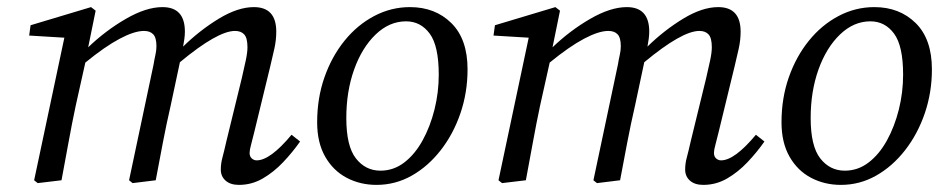

<svg xmlns="http://www.w3.org/2000/svg" viewBox="-20 -507 2652 540"><path d="M652 13Q628 13 614.5 1Q601 -11 601 -30Q601 -47 605.5 -63.5Q610 -80 617 -111L660 -287Q666 -313 671 -336Q676 -359 676 -374Q676 -400 667 -410Q658 -420 641 -420Q592 -420 486 -332L460 -210Q448 -158 438 -105.5Q428 -53 418 0L353 8L343 0L412 -326Q414 -339 417 -352Q420 -365 420 -377Q420 -401 411 -410.5Q402 -420 385 -420Q358 -420 316.5 -398Q275 -376 220 -331L193 -210Q182 -158 172.5 -105.5Q163 -53 153 0L86 8L76 0L161 -401L62 -407L66 -436L236 -487L249 -477L228 -374Q277 -421 334 -454Q391 -487 437 -487Q500 -487 500 -418Q500 -408 498.5 -397.5Q497 -387 495 -376Q542 -422 595.5 -454.5Q649 -487 694 -487Q757 -487 757 -418Q757 -394 751.5 -369.5Q746 -345 740 -320L695 -135Q690 -114 686 -99.5Q682 -85 682 -77Q682 -67 688 -61.5Q694 -56 702 -56Q740 -56 800 -128L824 -109Q803 -79 776.5 -51Q750 -23 719 -5Q688 13 652 13Z M1039 13Q993 13 955 -7Q917 -27 894.5 -66.5Q872 -106 872 -163Q872 -231 892.5 -289.5Q913 -348 949 -392.5Q985 -437 1032.5 -462Q1080 -487 1133 -487Q1204 -487 1249.5 -442Q1295 -397 1295 -312Q1295 -247 1275 -188.5Q1255 -130 1219.5 -84.5Q1184 -39 1138 -13Q1092 13 1039 13ZM1050 -27Q1087 -27 1117 -50Q1147 -73 1168.5 -112Q1190 -151 1202 -199Q1214 -247 1214 -297Q1214 -378 1188.5 -412.5Q1163 -447 1122 -447Q1075 -447 1036.5 -410Q998 -373 976 -311.5Q954 -250 954 -175Q954 -96 981 -61.5Q1008 -27 1050 -27Z M1958 13Q1934 13 1920.5 1Q1907 -11 1907 -30Q1907 -47 1911.5 -63.5Q1916 -80 1923 -111L1966 -287Q1972 -313 1977 -336Q1982 -359 1982 -374Q1982 -400 1973 -410Q1964 -420 1947 -420Q1898 -420 1792 -332L1766 -210Q1754 -158 1744 -105.5Q1734 -53 1724 0L1659 8L1649 0L1718 -326Q1720 -339 1723 -352Q1726 -365 1726 -377Q1726 -401 1717 -410.5Q1708 -420 1691 -420Q1664 -420 1622.5 -398Q1581 -376 1526 -331L1499 -210Q1488 -158 1478.5 -105.5Q1469 -53 1459 0L1392 8L1382 0L1467 -401L1368 -407L1372 -436L1542 -487L1555 -477L1534 -374Q1583 -421 1640 -454Q1697 -487 1743 -487Q1806 -487 1806 -418Q1806 -408 1804.5 -397.5Q1803 -387 1801 -376Q1848 -422 1901.5 -454.5Q1955 -487 2000 -487Q2063 -487 2063 -418Q2063 -394 2057.5 -369.5Q2052 -345 2046 -320L2001 -135Q1996 -114 1992 -99.5Q1988 -85 1988 -77Q1988 -67 1994 -61.5Q2000 -56 2008 -56Q2046 -56 2106 -128L2130 -109Q2109 -79 2082.5 -51Q2056 -23 2025 -5Q1994 13 1958 13Z M2345 13Q2299 13 2261 -7Q2223 -27 2200.5 -66.5Q2178 -106 2178 -163Q2178 -231 2198.5 -289.5Q2219 -348 2255 -392.5Q2291 -437 2338.5 -462Q2386 -487 2439 -487Q2510 -487 2555.5 -442Q2601 -397 2601 -312Q2601 -247 2581 -188.5Q2561 -130 2525.5 -84.5Q2490 -39 2444 -13Q2398 13 2345 13ZM2356 -27Q2393 -27 2423 -50Q2453 -73 2474.5 -112Q2496 -151 2508 -199Q2520 -247 2520 -297Q2520 -378 2494.5 -412.5Q2469 -447 2428 -447Q2381 -447 2342.5 -410Q2304 -373 2282 -311.5Q2260 -250 2260 -175Q2260 -96 2287 -61.5Q2314 -27 2356 -27Z"/></svg>

Font: Source Serif Pro
Style: Italic
Weight: 400
Italic angle: -12°
Designer: Frank Grießhammer
Foundry: Adobe Systems Incorporated
Version: Version 3.001;hotconv 1.0.111;makeotfexe 2.5.65597